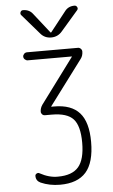

<svg xmlns="http://www.w3.org/2000/svg" viewBox="-64 -797 627 1068"><g transform="rotate(-5 250.0 -262.5)"><path d="M108.4 -474.6Q99.6 -474.6 92.3 -481.4Q85 -488.3 85 -497.1Q85 -505.9 91.8 -512.7Q98.6 -519.5 108.4 -519.5H392.6Q401.4 -519.5 408.2 -512.7Q415 -505.9 415 -497.1Q415 -473.6 402.3 -457L216.8 -209Q216.8 -208 216.3 -208Q215.8 -208 215.8 -207Q215.8 -206.1 216.8 -206.1H232.4Q328.1 -206.1 374 -154.3Q419.9 -102.5 419.9 7.8Q419.9 123 372.6 176.8Q325.2 230.5 227.5 230.5Q168.9 230.5 120.1 209Q94.7 197.3 94.7 169.9Q94.7 161.1 103.5 156.7Q112.3 152.3 119.1 157.2Q170.9 185.5 219.7 184.6Q298.8 184.6 334.5 143.1Q370.1 101.6 370.1 7.8Q370.1 -85.9 335.4 -124Q300.8 -162.1 214.8 -162.1H176.8Q168 -162.1 161.6 -168.5Q155.3 -174.8 155.3 -183.6Q155.3 -203.1 168 -221.7L353.5 -471.7V-472.7L355.5 -473.6Q355.5 -474.6 353.5 -474.6ZM338.9 -728.5Q358.4 -754.9 393.6 -754.9Q403.3 -754.9 408.2 -745.6Q413.1 -736.3 406.2 -728.5L311.5 -619.1Q287.1 -589.8 249.5 -589.8Q211.9 -589.8 188.5 -619.1L93.8 -728.5Q87.9 -735.4 91.8 -745.1Q95.7 -754.9 106.4 -754.9Q141.6 -754.9 161.1 -728.5L248 -618.2Q249 -617.2 250 -617.2L252 -618.2Z"/></g></svg>

Font: Rounded-X Mgen+ 1m light
Style: Regular
Weight: 200
Designer: [Source Han Sans]
Ryoko NISHIZUKA  (kana & ideographs); Paul D. Hunt (Latin, Greek & Cyrillic); Wenlong ZHANG  (bopomofo
Version: Version 1.059.20150602